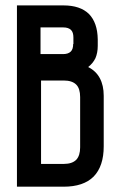

<svg xmlns="http://www.w3.org/2000/svg" viewBox="-20 -704 455 724"><path d="M371.1 -342.8Q371.1 -279.3 371.1 -152.3Q371.1 -77.1 333 -38.1Q294.9 0 219.7 0Q161.1 0 43.9 0Q43.9 -56.6 43.9 -142.6Q43.9 -228.5 43.9 -342.8Q43.9 -456.1 43.9 -683.6Q102.5 -683.6 219.7 -683.6Q282.2 -683.6 315.4 -651.4Q347.7 -618.2 348.6 -555.7Q348.6 -547.9 348.6 -531.2Q348.6 -504.9 339.8 -484.4Q330.1 -464.8 312.5 -451.2Q341.8 -436.5 356.4 -409.2Q371.1 -381.8 371.1 -342.8ZM134.8 -85.9Q163.1 -85.9 220.7 -85.9Q252 -85.9 267.6 -101.6Q282.2 -117.2 282.2 -148.4Q282.2 -211.9 282.2 -337.9Q282.2 -370.1 267.6 -384.8Q252 -400.4 220.7 -400.4Q191.4 -400.4 134.8 -400.4Q134.8 -347.7 134.8 -269.5Q134.8 -191.4 134.8 -85.9ZM256.8 -538.1Q256.8 -545.9 256.8 -562.5Q256.8 -582 248 -590.8Q238.3 -600.6 218.8 -600.6Q190.4 -600.6 132.8 -600.6Q132.8 -567.4 132.8 -500Q161.1 -500 217.8 -500Q237.3 -500 247.1 -509.8Q255.9 -518.6 255.9 -538.1Q256.8 -538.1 256.8 -538.1Z"/></svg>

Font: ZAANS 2018
Style: Regular
Weight: 400
Designer: Counter Creatives
Version: Version 1.0 - 24-01-18